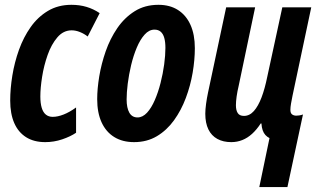

<svg xmlns="http://www.w3.org/2000/svg" viewBox="-20 -575 1321 790"><path d="M166 9.8Q119.6 9.8 87.4 -10.5Q55.2 -30.8 38.6 -68.8Q22 -106.9 22 -161.1Q22 -210 30.8 -264.2Q39.6 -318.4 58.1 -370.1Q76.7 -421.9 106.2 -463.6Q135.7 -505.4 177.5 -530.3Q219.2 -555.2 273.9 -555.2Q307.6 -555.2 336.2 -546.6Q364.7 -538.1 390.1 -521L340.8 -424.8Q326.7 -436 309.1 -443.1Q291.5 -450.2 274.9 -450.2Q240.7 -450.2 216.1 -421.4Q191.4 -392.6 176 -348.9Q160.6 -305.2 153.3 -259Q146 -212.9 146 -178.2Q146 -150.4 151.6 -131.6Q157.2 -112.8 168.7 -103.5Q180.2 -94.2 196.8 -94.2Q217.3 -94.2 241.7 -103.8Q266.1 -113.3 293 -132.8V-28.8Q270 -13.2 236.1 -1.7Q202.1 9.8 166 9.8Z M531.7 9.8Q483.9 9.8 450 -11.2Q416 -32.2 397.9 -71.8Q379.9 -111.3 379.9 -167Q379.9 -209.5 388.4 -261Q397 -312.5 415 -364.3Q433.1 -416 462.6 -459.2Q492.2 -502.4 534.2 -528.8Q576.2 -555.2 631.8 -555.2Q679.2 -555.2 712.6 -533.7Q746.1 -512.2 763.9 -472.4Q781.7 -432.6 781.7 -377Q781.7 -329.1 772.7 -275.9Q763.7 -222.7 744.6 -171.9Q725.6 -121.1 696 -80.1Q666.5 -39.1 625.5 -14.6Q584.5 9.8 531.7 9.8ZM545.9 -91.8Q566.9 -91.8 585 -111.3Q603 -130.9 616.9 -163.1Q630.9 -195.3 640.6 -233.6Q650.4 -272 655.5 -309.8Q660.6 -347.7 660.6 -377.9Q660.6 -401.9 656 -418.7Q651.4 -435.5 641.4 -444.3Q631.3 -453.1 615.7 -453.1Q593.3 -453.1 575 -432.6Q556.6 -412.1 542.7 -378.9Q528.8 -345.7 519.5 -306.9Q510.3 -268.1 505.6 -231Q501 -193.8 501 -166Q501 -130.9 512.2 -111.3Q523.4 -91.8 545.9 -91.8Z M1046.9 194.8 1088.9 -6.8Q1079.1 -11.7 1072 -19.5Q1064.9 -27.3 1060.8 -39.1Q1056.6 -50.8 1055.7 -66.9H1052.7Q1036.1 -41.5 1017.3 -24.4Q998.5 -7.3 977.1 1.2Q955.6 9.8 931.6 9.8Q898.4 9.8 874.3 -3.4Q850.1 -16.6 837.4 -42.7Q824.7 -68.8 824.7 -106.9Q824.7 -124 827.9 -147.7Q831.1 -171.4 835.9 -193.8L910.6 -544.9H1029.8L961.9 -221.2Q956.5 -198.7 953.6 -178Q950.7 -157.2 950.7 -142.1Q950.7 -121.1 958.3 -109.6Q965.8 -98.1 983.9 -98.1Q1006.8 -98.1 1024.7 -118.2Q1042.5 -138.2 1056.2 -174.3Q1069.8 -210.4 1079.6 -258.8L1141.6 -544.9H1260.7L1183.6 -181.2Q1180.2 -164.6 1177.5 -149.2Q1174.8 -133.8 1174.8 -123Q1174.8 -109.4 1181.9 -104.2Q1189 -99.1 1198.7 -99.1Q1204.1 -99.1 1211.4 -100.1Q1218.8 -101.1 1226.6 -104L1162.6 194.8Z"/></svg>

Font: Open Sans Condensed
Style: Italic
Weight: 400
Width: 3
Italic angle: -12°
Designer: Monotype Design Team
Foundry: Monotype Imaging Inc.
Version: Version 3.000